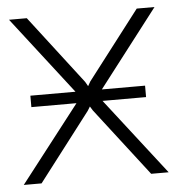

<svg xmlns="http://www.w3.org/2000/svg" viewBox="-43 -561 559 602"><g transform="rotate(-5 236.0 -260.0)"><path d="M53 -241V-277H195L7 -520H63L228 -305L236 -291L244 -305L409 -520H465L278 -277H414V-241H277L464 0H409L244 -214L236 -227L228 -214L64 0H8L195 -241Z"/></g></svg>

Font: Raleway Light
Style: Regular
Weight: 300
Designer: Matt McInerney, Pablo Impallari, Rodrigo Fuenzalida
Foundry: Matt McInerney, Pablo Impallari, Rodrigo Fuenzalida
Version: Version 4.026